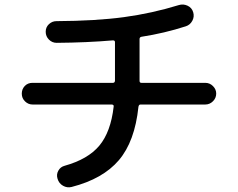

<svg xmlns="http://www.w3.org/2000/svg" viewBox="-20 -777 1040 839"><path d="M122.1 -320.3Q103.5 -320.3 89.4 -334Q75.2 -347.7 75.2 -367.7Q75.2 -387.7 88.4 -401.4Q101.6 -415 122.1 -415H473.6Q481.4 -415 482.4 -423.8V-592.8Q482.4 -600.6 473.6 -600.6Q360.4 -590.8 227.5 -589.8Q208 -589.8 193.8 -604Q179.7 -618.2 179.7 -638.2Q179.7 -658.2 193.8 -671.4Q208 -684.6 226.6 -684.6Q398.4 -685.5 521.5 -702.1Q644.5 -718.8 761.7 -754.9Q781.2 -760.7 799.8 -752Q818.4 -743.2 824.2 -723.6Q830.1 -704.1 820.3 -686Q810.5 -668 792 -662.1Q698.2 -631.8 597.7 -616.2Q589.8 -614.3 589.8 -606.4V-423.8Q589.8 -415 597.7 -415H877Q896.5 -415 910.6 -400.9Q924.8 -386.7 924.8 -368.2Q924.8 -348.6 910.6 -334.5Q896.5 -320.3 877 -320.3H593.8Q586.9 -320.3 585 -310.5Q569.3 -159.2 499.5 -77.1Q429.7 4.9 293 40Q273.4 44.9 255.4 34.7Q237.3 24.4 231.4 3.9Q225.6 -14.6 234.9 -31.2Q244.1 -47.9 262.7 -52.7Q364.3 -81.1 414.1 -140.6Q463.9 -200.2 476.6 -310.5Q478.5 -319.3 468.8 -320.3Z"/></svg>

Font: Rounded Mgen+ 1mn medium
Style: Regular
Weight: 500
Designer: [Source Han Sans]
Ryoko NISHIZUKA  (kana & ideographs); Paul D. Hunt (Latin, Greek & Cyrillic); Wenlong ZHANG  (bopomofo
Version: Version 1.059.20150602